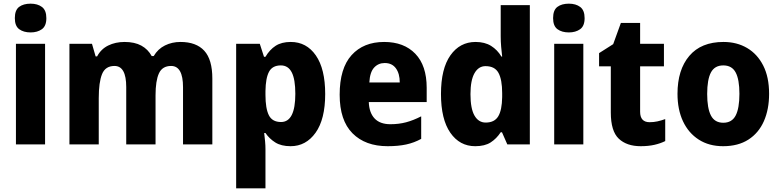

<svg xmlns="http://www.w3.org/2000/svg" viewBox="-20 -788 4258 1048"><path d="M147 -768Q185 -768 209 -750Q233 -732 233 -689Q233 -646 208.5 -628.5Q184 -611 147 -611Q109 -611 85 -628.5Q61 -646 61 -689Q61 -733 84.5 -750.5Q108 -768 147 -768ZM226 -549V0H67V-549Z M965 -559Q1051 -559 1095 -511Q1139 -463 1139 -359V0H979V-312Q979 -428 914 -428Q866 -428 847.5 -387.5Q829 -347 829 -268V0H669V-313Q669 -428 605 -428Q555 -428 537 -383.5Q519 -339 519 -252V0H359V-549H482L502 -480H510Q531 -520 570.5 -539.5Q610 -559 660 -559Q715 -559 751.5 -539Q788 -519 808 -482H819Q842 -521 880.5 -540Q919 -559 965 -559Z M1567 -559Q1653 -559 1704 -485.5Q1755 -412 1755 -275Q1755 -137 1702.5 -63.5Q1650 10 1566 10Q1515 10 1482.5 -10.5Q1450 -31 1429 -62H1422Q1425 -38 1427 -16Q1429 6 1429 26V240H1269V-549H1398L1421 -478H1429Q1452 -517 1484.5 -538Q1517 -559 1567 -559ZM1513 -431Q1467 -431 1448.5 -396.5Q1430 -362 1429 -291V-270Q1429 -196 1447.5 -159Q1466 -122 1514 -122Q1592 -122 1592 -276Q1592 -355 1572.5 -393Q1553 -431 1513 -431Z M2077 -559Q2185 -559 2247 -494.5Q2309 -430 2309 -309V-231H1993Q1995 -173 2024.5 -141.5Q2054 -110 2111 -110Q2157 -110 2196.5 -120.5Q2236 -131 2279 -153V-30Q2241 -9 2197.5 0.5Q2154 10 2096 10Q1974 10 1904 -60.5Q1834 -131 1834 -271Q1834 -415 1899 -487Q1964 -559 2077 -559ZM2080 -444Q2045 -444 2022 -419Q1999 -394 1996 -338H2162Q2162 -386 2141 -415Q2120 -444 2080 -444Z M2574 10Q2489 10 2438 -63.5Q2387 -137 2387 -275Q2387 -413 2438.5 -486Q2490 -559 2576 -559Q2626 -559 2660.5 -537.5Q2695 -516 2717 -479H2721Q2718 -503 2715.5 -532.5Q2713 -562 2713 -590V-760H2872V0H2749L2720 -66H2713Q2690 -31 2658 -10.5Q2626 10 2574 10ZM2631 -119Q2679 -119 2699.5 -153Q2720 -187 2721 -258V-280Q2721 -353 2701 -390Q2681 -427 2630 -427Q2592 -427 2570 -388.5Q2548 -350 2548 -274Q2548 -195 2570 -157Q2592 -119 2631 -119Z M3085 -768Q3123 -768 3147 -750Q3171 -732 3171 -689Q3171 -646 3146.5 -628.5Q3122 -611 3085 -611Q3047 -611 3023 -628.5Q2999 -646 2999 -689Q2999 -733 3022.5 -750.5Q3046 -768 3085 -768ZM3164 -549V0H3005V-549Z M3526 -121Q3548 -121 3568.5 -125.5Q3589 -130 3611 -138V-18Q3585 -5 3552 2.5Q3519 10 3477 10Q3401 10 3357.5 -31Q3314 -72 3314 -174V-426H3250V-498L3327 -547L3369 -663H3474V-549H3604V-426H3474V-178Q3474 -121 3526 -121Z M4178 -276Q4178 -191 4149.5 -126.5Q4121 -62 4065 -26Q4009 10 3927 10Q3850 10 3794 -26Q3738 -62 3708 -126Q3678 -190 3678 -276Q3678 -407 3742.5 -483Q3807 -559 3929 -559Q4002 -559 4058 -526Q4114 -493 4146 -430Q4178 -367 4178 -276ZM3840 -275Q3840 -197 3860.5 -157.5Q3881 -118 3928 -118Q3975 -118 3995.5 -157.5Q4016 -197 4016 -276Q4016 -354 3995.5 -392.5Q3975 -431 3928 -431Q3881 -431 3860.5 -392.5Q3840 -354 3840 -275Z"/></svg>

Font: Noto Sans Sinhala SemiCondensed ExtraBold
Style: Regular
Weight: 800
Width: 4
Designer: Jelle Bosma - Monotype Design Team
Foundry: Monotype Imaging Inc.
Version: Version 2.006; ttfautohint (v1.8.4.7-5d5b)